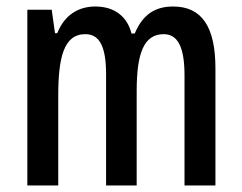

<svg xmlns="http://www.w3.org/2000/svg" viewBox="-20 -570 743 590"><path d="M512 -550C455 -550 418 -524 394 -467H384C372 -516 335 -550 273 -550C221 -550 178 -524 156 -468H149L139 -540H64V0H159V-275C159 -391 175 -465 242 -465C285 -465 306 -429 306 -341V0H400V-291C400 -406 422 -465 483 -465C526 -465 547 -426 547 -338V0H642V-360C642 -488 600 -550 512 -550Z"/></svg>

Font: Noto Sans Sinhala UI ExtraCondensed Medium
Style: Regular
Weight: 500
Width: 2
Designer: Jelle Bosma - Monotype Design Team
Foundry: Monotype Imaging Inc.
Version: Version 2.006